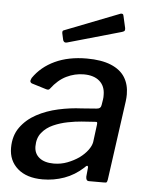

<svg xmlns="http://www.w3.org/2000/svg" viewBox="-54 -795 660 850"><g transform="rotate(5 276.0 -370.5)"><path d="M347 -58Q309 -23 263 -6.5Q217 10 167 10Q96 10 56 -25Q16 -60 16 -117Q16 -171 43 -208.5Q70 -246 113.5 -269.5Q157 -293 209.5 -304.5Q262 -316 312 -318L378 -323Q397 -324 399 -341L403 -366Q404 -371 404 -376Q404 -381 404 -386Q404 -425 379 -447Q354 -469 309 -469Q269 -469 232 -451Q195 -433 165 -393Q162 -389 158.5 -388Q155 -387 148 -389L83 -409Q78 -411 76 -416Q74 -421 80 -433Q115 -484 175 -512Q235 -540 316 -540Q381 -540 423.5 -522.5Q466 -505 486 -473Q506 -441 506 -397Q506 -390 505.5 -382.5Q505 -375 504 -367L455 -14Q453 -4 451 -2Q449 0 440 0H373Q365 0 362 -5Q359 -10 359 -19L363 -60Q362 -75 347 -58ZM386 -252Q387 -260 385.5 -262.5Q384 -265 376 -264L317 -260Q290 -258 256.5 -251.5Q223 -245 192.5 -231.5Q162 -218 142.5 -194Q123 -170 123 -133Q123 -101 146 -82.5Q169 -64 210 -64Q242 -64 270.5 -75Q299 -86 322 -102Q345 -119 359 -138Q373 -157 376 -174ZM461 -742 473 -689Q474 -683 472.5 -678.5Q471 -674 461 -671L222 -603Q214 -601 209.5 -604.5Q205 -608 204 -614L198 -641Q196 -653 202 -655L448 -751Q452 -752 456 -750.5Q460 -749 461 -742Z"/></g></svg>

Font: Libre Franklin Medium
Style: Italic
Weight: 500
Italic angle: -8°
Designer: Pablo Impallari, Rodrigo Fuenzalida, Nhung Nguyen
Foundry: Impallari Type
Version: Version 3.000